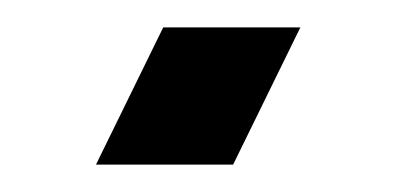

<svg xmlns="http://www.w3.org/2000/svg" viewBox="-20 -672 289 140"><path d="M99 -652H199L150 -552H50Z"/></svg>

Font: Tokeely Brookings
Style: Regular
Weight: 400
Designer: Peter Wiegel
Foundry: Peter Wiegel
Version: Version 2.001